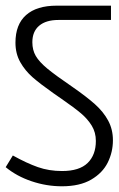

<svg xmlns="http://www.w3.org/2000/svg" viewBox="-29 -629 421 682"><path d="M365.2 -558.1H178.7Q134.3 -558.1 110.1 -537.6Q85.9 -517.1 85.9 -479Q85.9 -451.2 98.1 -430.2Q110.4 -409.2 138.9 -385.5Q167.5 -361.8 229 -319.8Q278.3 -285.6 308.3 -258.8Q338.4 -231.9 355.2 -200.7Q372.1 -169.4 372.1 -130.9Q372.1 -88.9 353.8 -51.8Q335.4 -14.6 294.9 9Q254.4 32.7 190.9 32.7Q136.2 32.7 83.3 14.9Q30.3 -2.9 -8.8 -35.2L16.6 -76.7Q65.9 -49.3 105.5 -35.4Q145 -21.5 191.4 -21.5Q252.9 -21.5 282.2 -50Q311.5 -78.6 311.5 -128.4Q311.5 -158.7 296.9 -182.6Q282.2 -206.5 258.8 -226.3Q235.4 -246.1 190.4 -277.3L160.2 -298.3Q114.3 -330.6 87.2 -354.2Q60.1 -377.9 43 -408.2Q25.9 -438.5 25.9 -477.5Q25.9 -542 63.5 -575.4Q101.1 -608.9 172.4 -608.9H365.2Z"/></svg>

Font: Varta
Style: Light
Weight: 300
Designer: Joana Correia, Viktoriya Grabowska, Eben Sorkin
Foundry: Sorkin Type
Version: Version 1.002; ttfautohint (v1.3) -l 8 -r 24 -G 200 -x 12 -H